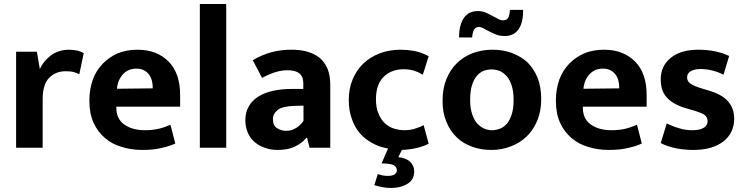

<svg xmlns="http://www.w3.org/2000/svg" viewBox="-20 -734 3702 954"><path d="M192 0H60V-477H163L178 -391C189 -416 207 -439 232 -458C257 -477 288 -487 325 -487C340 -487 354 -485 366 -482C378 -479 388 -475 396 -470L374 -365C367 -369 357 -373 346 -376C335 -379 321 -380 306 -380C273 -380 246 -369 225 -348C203 -326 192 -290 192 -241Z M875 -263V-204H558V-200C558 -162 571 -134 598 -115C625 -96 659 -87 701 -87C728 -87 751 -90 772 -95C792 -100 810 -107 827 -114L851 -21C833 -12 810 -5 783 1C756 8 723 11 686 11C650 11 616 6 585 -4C553 -13 525 -28 502 -48C478 -68 459 -93 445 -124C431 -155 424 -191 424 -234C424 -272 430 -307 441 -338C452 -369 469 -395 490 -417C511 -439 536 -456 565 -469C594 -481 627 -487 663 -487C728 -487 779 -467 818 -428C856 -389 875 -334 875 -263ZM561 -293 739 -295C739 -308 738 -320 735 -332C732 -344 727 -355 720 -364C713 -373 705 -380 695 -385C685 -390 673 -393 658 -393C631 -393 609 -384 592 -366C575 -348 564 -324 561 -293Z M1104 0H973V-714H1104Z M1282 -347 1236 -435C1265 -452 1295 -465 1327 -474C1359 -483 1393 -487 1429 -487C1458 -487 1484 -484 1508 -477C1531 -470 1552 -460 1569 -446C1586 -431 1599 -413 1608 -391C1617 -368 1621 -341 1621 -310V0H1518L1506 -49H1502C1487 -30 1467 -16 1444 -5C1420 6 1392 11 1361 11C1335 11 1312 7 1292 -1C1272 -8 1255 -19 1241 -32C1227 -45 1217 -60 1210 -78C1203 -96 1199 -115 1199 -136C1199 -163 1205 -187 1217 -207C1228 -226 1244 -242 1265 -255C1286 -268 1310 -277 1338 -283C1365 -289 1395 -292 1427 -292H1487V-321C1487 -343 1480 -359 1467 -370C1453 -380 1434 -385 1409 -385C1390 -385 1370 -382 1350 -376C1329 -370 1307 -360 1282 -347ZM1488 -134V-209L1445 -208C1404 -207 1376 -200 1360 -188C1344 -175 1336 -160 1336 -143C1336 -120 1343 -105 1357 -97C1370 -88 1386 -84 1403 -84C1420 -84 1437 -89 1453 -99C1468 -109 1480 -121 1488 -134Z M1989 -87C2010 -87 2029 -90 2046 -96C2062 -101 2075 -107 2085 -112L2110 -20C2097 -13 2079 -6 2056 0C2032 6 2006 10 1977 11L1959 47C1983 49 2002 56 2017 69C2031 82 2038 98 2038 117C2038 145 2027 166 2005 179C1982 193 1955 200 1922 200C1905 200 1890 198 1876 195C1861 192 1849 189 1840 186L1857 131C1874 137 1890 140 1907 140C1920 140 1931 138 1940 133C1948 128 1952 121 1952 112C1952 101 1946 92 1935 86C1924 81 1904 78 1876 78L1908 4C1879 -1 1853 -10 1830 -23C1806 -36 1785 -52 1768 -72C1751 -92 1737 -116 1728 -144C1718 -171 1713 -202 1713 -237C1713 -274 1719 -308 1732 -339C1745 -370 1762 -396 1785 -418C1808 -440 1835 -457 1867 -469C1898 -481 1933 -487 1971 -487C1992 -487 2014 -485 2037 -481C2060 -477 2085 -468 2110 -455L2081 -363C2067 -371 2052 -378 2036 -383C2019 -388 2003 -390 1986 -390C1945 -390 1911 -377 1886 -352C1861 -327 1848 -290 1848 -241C1848 -212 1852 -188 1861 -169C1869 -149 1880 -133 1893 -121C1906 -109 1921 -100 1938 -95C1955 -90 1972 -87 1989 -87Z M2669 -242C2669 -203 2663 -167 2650 -136C2637 -105 2620 -78 2598 -57C2575 -35 2549 -18 2519 -7C2489 5 2457 11 2422 11C2387 11 2355 6 2326 -5C2296 -16 2270 -31 2249 -52C2227 -73 2210 -98 2198 -129C2185 -159 2179 -193 2179 -232C2179 -273 2185 -309 2198 -341C2211 -372 2228 -399 2251 -421C2273 -442 2299 -459 2329 -470C2359 -481 2391 -487 2426 -487C2461 -487 2493 -482 2523 -471C2552 -460 2578 -445 2600 -425C2621 -404 2638 -379 2651 -348C2663 -317 2669 -282 2669 -242ZM2532 -237C2532 -264 2529 -288 2523 -307C2517 -326 2509 -342 2499 -354C2488 -366 2477 -375 2464 -381C2451 -386 2437 -389 2423 -389C2409 -389 2396 -387 2383 -382C2370 -377 2359 -368 2349 -357C2339 -345 2331 -329 2325 -310C2319 -291 2316 -266 2316 -237C2316 -211 2319 -189 2325 -170C2331 -151 2339 -135 2349 -123C2359 -111 2371 -102 2384 -96C2397 -90 2411 -87 2425 -87C2439 -87 2452 -90 2465 -95C2478 -100 2489 -108 2499 -120C2509 -132 2517 -148 2523 -167C2529 -186 2532 -209 2532 -237ZM2326 -548H2261C2261 -589 2269 -622 2285 -645C2301 -668 2324 -679 2354 -679C2367 -679 2380 -677 2392 -672C2403 -667 2414 -662 2425 -656C2436 -650 2446 -645 2455 -640C2464 -635 2472 -633 2480 -633C2493 -633 2502 -638 2507 -649C2511 -660 2513 -672 2514 -685H2579C2580 -643 2572 -611 2557 -589C2541 -566 2518 -555 2488 -555C2473 -555 2459 -557 2446 -562C2433 -567 2422 -572 2411 -578C2400 -583 2391 -588 2383 -593C2374 -598 2366 -600 2359 -600C2348 -600 2340 -595 2335 -586C2330 -576 2327 -563 2326 -548Z M3193 -263V-204H2876V-200C2876 -162 2889 -134 2916 -115C2943 -96 2977 -87 3019 -87C3046 -87 3069 -90 3090 -95C3110 -100 3128 -107 3145 -114L3169 -21C3151 -12 3128 -5 3101 1C3074 8 3041 11 3004 11C2968 11 2934 6 2903 -4C2871 -13 2843 -28 2820 -48C2796 -68 2777 -93 2763 -124C2749 -155 2742 -191 2742 -234C2742 -272 2748 -307 2759 -338C2770 -369 2787 -395 2808 -417C2829 -439 2854 -456 2883 -469C2912 -481 2945 -487 2981 -487C3046 -487 3097 -467 3136 -428C3174 -389 3193 -334 3193 -263ZM2879 -293 3057 -295C3057 -308 3056 -320 3053 -332C3050 -344 3045 -355 3038 -364C3031 -373 3023 -380 3013 -385C3003 -390 2991 -393 2976 -393C2949 -393 2927 -384 2910 -366C2893 -348 2882 -324 2879 -293Z M3603 -456 3575 -363C3536 -382 3498 -391 3461 -391C3440 -391 3423 -387 3412 -380C3400 -373 3394 -363 3394 -350C3394 -337 3399 -327 3410 -319C3420 -311 3441 -302 3472 -293L3502 -284C3543 -272 3575 -255 3596 -232C3617 -209 3628 -180 3628 -144C3628 -97 3610 -59 3574 -31C3537 -3 3488 11 3426 11C3363 11 3308 0 3263 -23L3293 -121C3312 -111 3333 -103 3354 -97C3375 -90 3397 -87 3419 -87C3446 -87 3465 -91 3478 -100C3490 -108 3496 -119 3496 -132C3496 -146 3490 -157 3478 -165C3466 -172 3443 -181 3410 -190L3379 -199C3339 -212 3310 -230 3291 -252C3272 -274 3263 -303 3263 -340C3263 -383 3279 -419 3312 -446C3345 -473 3390 -487 3449 -487C3507 -487 3558 -477 3603 -456Z"/></svg>

Font: Holmes&Hills Bold
Style: Bold
Weight: 500
Designer: Noopur Datye, Girish Dalvi, Yashodeep Gholap, Pallavi Karambelkar
Foundry: Ek Type
Version: ""